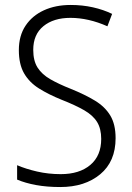

<svg xmlns="http://www.w3.org/2000/svg" viewBox="-20 -744 533 774"><path d="M446 -187Q446 -93 384 -41.5Q322 10 223 10Q169 10 125.5 2Q82 -6 49 -20V-78Q84 -63 129.5 -52.5Q175 -42 225 -42Q300 -42 344 -79Q388 -116 388 -184Q388 -225 371.5 -252Q355 -279 319.5 -299.5Q284 -320 228 -342Q176 -363 137 -387.5Q98 -412 77 -448.5Q56 -485 56 -542Q56 -600 83 -640.5Q110 -681 157 -702.5Q204 -724 265 -724Q312 -724 354.5 -714.5Q397 -705 432 -688L413 -638Q375 -655 337.5 -663.5Q300 -672 264 -672Q196 -672 155 -638.5Q114 -605 114 -543Q114 -499 131.5 -471.5Q149 -444 183 -424.5Q217 -405 265 -386Q322 -363 362.5 -338.5Q403 -314 424.5 -278.5Q446 -243 446 -187Z"/></svg>

Font: Noto Sans Georgian SemiCondensed Light
Style: Regular
Weight: 300
Width: 4
Designer: Monotype Design Team, Akaki Razmadze
Foundry: Google LLC
Version: Version 2.005; ttfautohint (v1.8.4.7-5d5b)